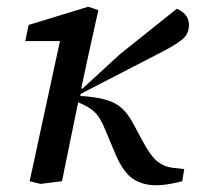

<svg xmlns="http://www.w3.org/2000/svg" viewBox="-20 -538 584 570"><path d="M100 8 68 0 158 -416H55L65 -464L242 -518L272 -508L248 -400L221 -275H225L336 -377L505 -512Q520 -506 530.5 -494Q541 -482 541 -464Q541 -437 520.5 -420.5Q500 -404 461 -384L219 -259V-253L235 -252Q291 -247 321.5 -231Q352 -215 375 -172L403 -120Q427 -75 447 -59Q467 -43 491 -40L527 -36L521 0Q511 3 487.5 7.5Q464 12 443 12Q404 12 375 -7Q346 -26 323 -80L291 -156Q277 -191 259 -207Q241 -223 212 -234Q200 -175 188 -117Q176 -59 164 0Z"/></svg>

Font: Source Serif 4 Caption
Style: Italic
Weight: 400
Italic angle: -12°
Designer: Frank Grießhammer
Foundry: Adobe Systems Incorporated
Version: Version 4.004;hotconv 1.0.117;makeotfexe 2.5.65602